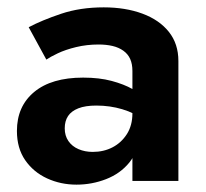

<svg xmlns="http://www.w3.org/2000/svg" viewBox="-20 -492 561 522"><path d="M156 -143Q156 -163 165 -176.5Q174 -190 193 -197.5Q212 -205 242 -205Q279 -205 312.5 -195Q346 -185 373 -165V-225Q363 -237 340 -250Q317 -263 283.5 -272Q250 -281 206 -281Q120 -281 73 -242Q26 -203 26 -136Q26 -89 48.5 -56.5Q71 -24 108 -7Q145 10 188 10Q230 10 268.5 -5Q307 -20 331.5 -50Q356 -80 356 -124L340 -184Q340 -151 325 -127.5Q310 -104 286 -91.5Q262 -79 232 -79Q211 -79 193.5 -86.5Q176 -94 166 -108.5Q156 -123 156 -143ZM106 -330Q116 -337 137 -347Q158 -357 187 -364Q216 -371 248 -371Q269 -371 286 -367Q303 -363 315.5 -354Q328 -345 334 -331.5Q340 -318 340 -299V0H465V-326Q465 -373 439 -405.5Q413 -438 367 -455Q321 -472 262 -472Q198 -472 146 -454.5Q94 -437 58 -418Z"/></svg>

Font: Jost SemiBold
Style: Regular
Weight: 600
Version: Version 3.710